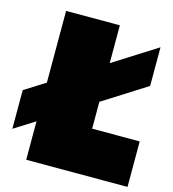

<svg xmlns="http://www.w3.org/2000/svg" viewBox="-108 -809 806 897"><g transform="rotate(15 295.5 -360.0)"><path d="M1 -310 101 -373V-720H361V-537L571 -670V-483L361 -350V-220H591V0H101V-186L1 -123Z"/></g></svg>

Font: Metropolitano Black
Style: Regular
Weight: 900
Designer: Fonts by Alex Slobzheninov & Chris M. Simpson / Changes by Cristiano Sobral
Foundry: Fonts by Alex Slobzheninov & Chris M. Simpson / Changes by Cristiano Sobral
Version: Version 1.00;August 30, 2020;FontCreator 13.0.0.2681 64-bit